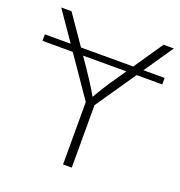

<svg xmlns="http://www.w3.org/2000/svg" viewBox="-132 -840 893 951"><g transform="rotate(20 314.5 -364.0)"><path d="M630.4 -574.7H518.6L623.5 -727.5H569.3L464.8 -574.7H189.5L84 -727.5H29.8L135.3 -574.7H-1V-540.5H158.7L304.2 -329.1V0H350.1V-329.1L495.1 -540.5H630.4ZM212.9 -540.5H441.4L404.8 -487.3C377.4 -447.8 353 -409.7 327.1 -364.7C301.8 -409.2 276.9 -446.8 249.5 -487.3Z"/></g></svg>

Font: Raveo ExtraLight
Style: Regular
Weight: 200
Designer: Jakub Foglar, Rasmus Andersson (Inter)
Foundry: Jakubfoglar.com
Version: Version 1.100;Glyphs 3.2.3 (3260)